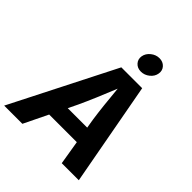

<svg xmlns="http://www.w3.org/2000/svg" viewBox="-272 -1110 1271 1271"><g transform="rotate(45 363.0 -474.5)"><path d="M-21.5 0 347.7 -727.5H543L677.2 0H517.6L489.7 -168.9H231L148.9 0ZM288.1 -285.6H470.2L459.5 -351.1Q451.7 -404.8 444.6 -470.2Q437.5 -535.6 430.7 -610.8Q400.9 -537.1 373.3 -471.9Q345.7 -406.7 319.8 -351.1ZM459 -798.8Q425.8 -798.8 406 -820.8Q386.2 -842.8 391.1 -874Q396.5 -905.3 423.8 -927.2Q451.2 -949.2 483.9 -949.2Q517.1 -949.2 537.1 -927.2Q557.1 -905.3 551.8 -874Q546.9 -842.8 519.5 -820.8Q492.2 -798.8 459 -798.8Z"/></g></svg>

Font: Inter
Style: Bold Italic
Weight: 700
Italic angle: -9.39999°
Designer: Rasmus Andersson
Foundry: rsms
Version: Version 4.001;git-9221beed3